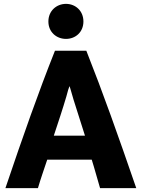

<svg xmlns="http://www.w3.org/2000/svg" viewBox="-20 -962 736 992"><path d="M684 10H497C464 -105 460 -118 454 -137H224C208 -89 190 -38 176 10H8C100 -262 178 -484 264 -700H426C512 -483 590 -263 684 10ZM419 -261C399 -325 379 -387 360 -447C350 -480 343 -508 339 -517C336 -511 329 -488 323 -464C304 -399 281 -331 258 -261ZM321 -761C272 -761 230 -796 230 -851C230 -906 272 -942 321 -942C370 -942 411 -906 411 -851C411 -796 370 -761 321 -761Z"/></svg>

Font: Repo ExtraBold
Style: Bold
Weight: 700
Designer: Stefan Peev
Foundry: Context Ltd
Version: Version 1.502